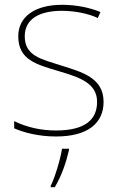

<svg xmlns="http://www.w3.org/2000/svg" viewBox="-20 -558 498 799"><path d="M411 -134C411 -235 321 -258 233 -286C152 -312 83 -325 83 -407C83 -478 142 -513 238 -513C291 -513 350 -501 387 -483L398 -508C356 -525 301 -538 238 -538C126 -538 56 -489 56 -407C56 -309 131 -290 224 -262C312 -236 384 -212 384 -134C384 -60 334 -15 213 -15C151 -15 92 -28 39 -54V-24C77 -7 140 10 213 10C345 10 411 -45 411 -134ZM267 67V61H238C232 104 207 185 191 215V221H208C236 174 255 119 267 67Z"/></svg>

Font: Noto Kufi Arabic Thin
Style: Regular
Weight: 100
Designer: Monotype Design Team, David Williams, Khaled Hosny
Foundry: Google LLC
Version: Version 2.109